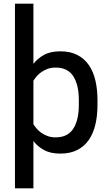

<svg xmlns="http://www.w3.org/2000/svg" viewBox="-20 -820 590 1040"><path d="M161 -800V-474Q183 -503 218 -522.5Q253 -542 307 -542Q361 -542 399.5 -522Q438 -502 462 -466.5Q486 -431 497 -383Q508 -335 508 -279V-251Q508 -195 497 -147Q486 -99 462 -63.5Q438 -28 399.5 -8Q361 12 307 12Q253 12 218 -7.5Q183 -27 161 -56V200H61V-800ZM161 -147Q168 -136 178.5 -123.5Q189 -111 204 -100.5Q219 -90 238 -83Q257 -76 281 -76Q347 -76 377 -123Q407 -170 407 -251V-279Q407 -360 377 -407Q347 -454 281 -454Q257 -454 238 -447Q219 -440 204 -429.5Q189 -419 178.5 -406.5Q168 -394 161 -383Z"/></svg>

Font: Cooper Hewitt
Style: Regular
Weight: 707
Designer: Village Type and Design LLC
Foundry: Cooper Hewitt Smithsonian Design Museum
Version: 1.000